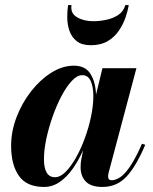

<svg xmlns="http://www.w3.org/2000/svg" viewBox="-20 -730 606 760"><path d="M263 -710Q258 -677.5 284.8 -661.8Q311.5 -646 349.5 -646Q374.5 -646 401.5 -651.8Q428.5 -657.5 449 -671.5Q469.5 -685.5 476 -710H489.5Q486 -687 476.5 -659.8Q467 -632.5 450 -607.8Q433 -583 406 -567Q379 -551 339.5 -551Q304 -551 283.8 -567Q263.5 -583 255 -607.8Q246.5 -632.5 246.2 -659.8Q246 -687 249.5 -710ZM555 -157Q519 -72 480.8 -31Q442.5 10 385.5 10Q340.5 10 319.8 -11.2Q299 -32.5 299 -68Q299 -78 299.8 -85.2Q300.5 -92.5 301.5 -97.5L309 -135.5Q291.5 -96 268.5 -63Q245.5 -30 216.8 -10Q188 10 154.5 10Q85.5 10 54.8 -34Q24 -78 24 -152.5Q24 -210 45.5 -266.2Q67 -322.5 103 -368.5Q139 -414.5 183 -442.2Q227 -470 272.5 -470Q318 -470 338.2 -437.5Q358.5 -405 360 -355L385.5 -460H520L410 -46.5Q408 -39 408 -31Q408 -16.5 422.5 -16.5Q438 -16.5 456.2 -28.8Q474.5 -41 495.8 -72.5Q517 -104 542 -161ZM349.5 -349Q349.5 -386.5 339 -409.5Q328.5 -432.5 305.5 -432.5Q285.5 -432.5 264.2 -409.8Q243 -387 223.2 -349.5Q203.5 -312 188 -267.8Q172.5 -223.5 163.2 -179.8Q154 -136 154 -100.5Q154 -28.5 197.5 -28.5Q218.5 -28.5 239.8 -49.8Q261 -71 280.8 -106Q300.5 -141 316 -183.5Q331.5 -226 340.5 -269.2Q349.5 -312.5 349.5 -349Z"/></svg>

Font: Bodoni* 16pt
Style: Bold Italic
Weight: 700
Italic angle: -13°
Version: Version 2.3